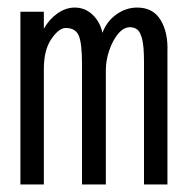

<svg xmlns="http://www.w3.org/2000/svg" viewBox="-20 -488 490 508"><path d="M34 0V-457H96V-412Q110 -437 132 -452.5Q154 -468 178 -468Q205 -468 225 -449Q245 -430 251 -401Q262 -431 287.5 -449.5Q313 -468 343 -468Q385 -468 405 -435Q425 -402 423 -351V0H361V-324Q361 -366 356 -385Q351 -404 343 -410Q335 -416 324 -416Q307 -416 292.5 -398.5Q278 -381 269 -354.5Q260 -328 260 -302V0H197V-318Q197 -375 188 -394.5Q179 -414 154 -414Q136 -414 116 -385Q96 -356 96 -305V0Z"/></svg>

Font: Inconsolata SemiCondensed
Style: Regular
Weight: 400
Width: 4
Monospace: yes
Designer: Raph Levien, Cyreal, Brenton Simpson
Foundry: Raph Levien, Cyreal, Google
Version: Version 3.000; ttfautohint (v1.8.2.53-6de2)